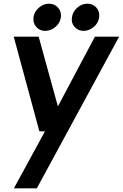

<svg xmlns="http://www.w3.org/2000/svg" viewBox="-20 -748 666 1038"><path d="M224.1 -581.1Q194.3 -581.1 175.8 -602.5Q157.2 -624 161.1 -654.8Q165 -684.6 189.9 -706.3Q214.8 -728 244.9 -728Q274.9 -728 293.9 -706.5Q313 -685.1 309.1 -654.8Q305.2 -624 280 -602.5Q254.9 -581.1 224.1 -581.1ZM369.1 -654.8Q373 -684.6 397.5 -706.3Q421.9 -728 452.1 -728Q482.9 -728 501.5 -706.5Q520 -685.1 516.1 -654.8Q512.2 -624 487.1 -602.5Q461.9 -581.1 431.9 -581.1Q401.9 -581.1 382.8 -603Q363.8 -625 369.1 -654.8ZM624 -549.8 179.2 270H55.2L223.1 -38.1H192.9L54.2 -549.8H189L293 -172.9L493.2 -549.8Z"/></svg>

Font: Oakes Grotesk
Style: SemiBold Italic
Weight: 600
Designer: Samuel Oakes
Foundry: Samuel Oakes
Version: Version 1.0 | wf-rip DC20170320